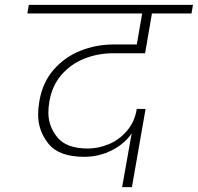

<svg xmlns="http://www.w3.org/2000/svg" viewBox="-20 -760 810 786"><path d="M444 -542Q381 -542 325.5 -520Q270 -498 231.5 -453.5Q193 -409 182 -344Q178 -320 178 -299Q178 -243 215 -197.5Q252 -152 340 -152Q381 -152 423.5 -169Q466 -186 498.5 -223Q531 -260 540 -314H576L520 6H480L519 -214Q490 -171 437.5 -144.5Q385 -118 325 -118Q222 -118 179 -171Q136 -224 136 -291Q136 -316 141 -345Q154 -422 199 -474Q244 -526 308.5 -552Q373 -578 447 -578H540L562 -705H92L98 -740H770L764 -705H602L574 -542Z"/></svg>

Font: Fz Poppins ExtLt
Style: Italic
Weight: 200
Italic angle: -10°
Designer: Ninad Kale (Devanagari), Jonny Pinhorn (Latin)
Foundry: Indian Type Foundry
Version: Vit hóa bi Vntype.Com & FontZin.Com